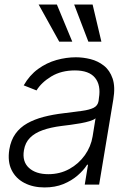

<svg xmlns="http://www.w3.org/2000/svg" viewBox="-20 -802 564 834"><path d="M173.3 12.2Q124 12.2 86.4 -7.1Q48.8 -26.4 30.5 -63.2Q12.2 -100.1 20.5 -152.8Q27.3 -193.4 47.1 -220.9Q66.9 -248.5 98.1 -266.1Q129.4 -283.7 169.4 -294.2Q209.5 -304.7 256.3 -310.1Q303.2 -315.9 335.7 -320.3Q368.2 -324.7 386.5 -333.7Q404.8 -342.8 408.2 -363.3L409.7 -376Q418.9 -432.1 392.8 -464.1Q366.7 -496.1 305.2 -496.1Q246.1 -496.1 202.9 -470Q159.7 -443.8 138.7 -409.2L83 -431.2Q108.4 -475.6 145.5 -502.4Q182.6 -529.3 225.3 -541.3Q268.1 -553.2 309.6 -553.2Q340.8 -553.2 373 -545.2Q405.3 -537.1 431.2 -516.8Q457 -496.6 469.2 -460.7Q481.4 -424.8 472.2 -370.1L410.6 0H348.1L362.3 -86.4H358.4Q343.3 -62.5 317.1 -39.8Q291 -17.1 255.1 -2.4Q219.2 12.2 173.3 12.2ZM189.9 -45.4Q240.2 -45.4 281 -67.9Q321.8 -90.3 348.4 -127.7Q375 -165 382.3 -209.5L395 -288.1Q387.2 -281.2 369.6 -275.9Q352.1 -270.5 330.3 -266.6Q308.6 -262.7 286.4 -259.8Q264.2 -256.8 247.6 -254.9Q200.7 -249 166 -236.8Q131.3 -224.6 110.4 -203.6Q89.4 -182.6 84 -149.4Q75.7 -100.1 105.7 -72.8Q135.7 -45.4 189.9 -45.4ZM237.3 -621.1 147.9 -782.2H227.1L293.9 -621.1ZM363.8 -621.1 302.2 -782.2H382.3L420.4 -621.1Z"/></svg>

Font: Inter Tight Light
Style: Italic
Weight: 300
Italic angle: -9.39999°
Designer: Rasmus Andersson
Foundry: rsms
Version: Version 3.004